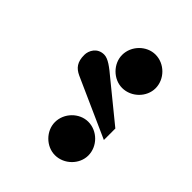

<svg xmlns="http://www.w3.org/2000/svg" viewBox="-34 -785 402 402"><g transform="rotate(-45 166.5 -584.5)"><path d="M316 -557C316 -583 293 -606 266 -606C240 -606 217 -583 217 -557C217 -530 240 -507 266 -507C293 -507 316 -530 316 -557ZM113 -507H147L213 -588C229 -607 240 -621 240 -633C240 -653 223 -662 210 -662C189 -662 179 -654 172 -639ZM117 -557C117 -583 94 -606 67 -606C41 -606 18 -583 18 -557C18 -530 41 -507 67 -507C94 -507 117 -530 117 -557Z"/></g></svg>

Font: STIX Math
Style: Regular
Weight: 400
Designer: MicroPress Inc., with final additions and corrections provided by Coen Hoffman, Elsevier (retired)
Version: Version 1.1.0